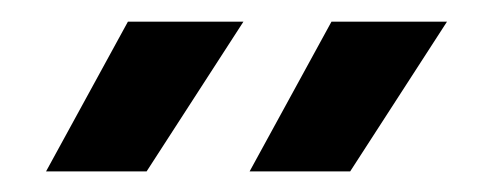

<svg xmlns="http://www.w3.org/2000/svg" viewBox="-20 -539 457 181"><path d="M100.6 -518.6H209.5L118.2 -377.4H23.4ZM292.5 -518.6H401.4L310.1 -377.4H215.3Z"/></svg>

Font: Arian AMU Serif
Style: Italic
Weight: 400
Italic angle: -15°
Designer: Ruben Hakobyan (Tarumian)
Foundry: Ruben Hakobyan (Tarumian)
Version: Version 1.002